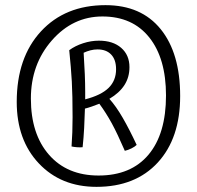

<svg xmlns="http://www.w3.org/2000/svg" viewBox="-20 -718 765 746"><path d="M390 -698Q529 -698 604.5 -604.5Q680 -511 680 -345Q680 -181 593 -86.5Q506 8 355 8Q217 8 131 -83Q45 -174 45 -322Q45 -494 139 -596Q233 -698 390 -698ZM100 -335Q100 -197 170.5 -116.5Q241 -36 363 -36Q489 -36 557 -117Q625 -198 625 -347Q625 -491 560 -572.5Q495 -654 378 -654Q263 -654 181.5 -561Q100 -468 100 -335ZM511 -155Q504 -148 491 -141.5Q478 -135 465 -132Q436 -199 414.5 -238.5Q393 -278 366 -315Q351 -309 336.5 -304Q322 -299 310 -296Q309 -259 307 -221Q305 -183 301 -146Q291 -145 278.5 -146Q266 -147 258 -149Q260 -179 261 -204.5Q262 -230 262 -263Q262 -348 259 -401.5Q256 -455 249 -523Q272 -540 303 -550Q334 -560 364 -560Q419 -560 451 -532Q483 -504 483 -457Q483 -418 463.5 -387.5Q444 -357 405 -334Q431 -305 457 -260Q483 -215 511 -155ZM305 -513Q308 -465 309.5 -429.5Q311 -394 311 -360Q311 -353 311 -346Q311 -339 311 -332Q373 -348 402 -376.5Q431 -405 431 -449Q431 -486 412 -506Q393 -526 359 -526Q345 -526 331.5 -522.5Q318 -519 305 -513Z"/></svg>

Font: Atma Light
Style: Regular
Weight: 300
Designer: Gregori Vincens, Jeremie Hornus, Riccardo Olocco, Yoann Minet.
Foundry: black foundry
Version: Version 1.102;PS 1.100;hotconv 1.0.86;makeotf.lib2.5.63406